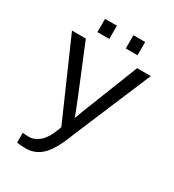

<svg xmlns="http://www.w3.org/2000/svg" viewBox="-210 -803 1021 1128"><g transform="rotate(30 300.0 -238.5)"><path d="M142.6 207.5Q106.4 207.5 82 202.1V136.2Q100.6 139.2 123 139.2Q161.6 139.2 195.6 110.4Q229.5 81.5 252.9 18.6L261.7 -5.4L32.2 -528.3H126L254.9 -214.8Q299.3 -105.5 302.7 -90.8L322.8 -144.5L474.1 -528.3H566.9L344.2 0Q300.8 114.7 254.2 161.1Q207.5 207.5 142.6 207.5ZM358.4 -595.2V-685.1H438V-595.2ZM166 -595.2V-685.1H246.6V-595.2Z"/></g></svg>

Font: Cousine
Style: Regular
Weight: 400
Monospace: yes
Designer: Steve Matteson
Foundry: Monotype Imaging Inc.
Version: Version 1.21